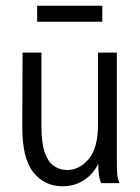

<svg xmlns="http://www.w3.org/2000/svg" viewBox="-20 -641 490 672"><path d="M199 11Q136 11 96.5 -38Q57 -87 58 -202L59 -457H125V-202Q125 -140 137 -106.5Q149 -73 169.5 -59.5Q190 -46 215 -46Q258 -46 290.5 -84.5Q323 -123 323 -205V-457H389V-71Q389 -53 390 -35.5Q391 -18 398 0H334Q327 -17 325.5 -34Q324 -51 324 -68Q306 -31 273 -10Q240 11 199 11ZM110 -565V-621H338V-565Z"/></svg>

Font: Inconsolata SemiCondensed
Style: Regular
Weight: 400
Width: 4
Monospace: yes
Designer: Raph Levien, Cyreal, Brenton Simpson
Foundry: Raph Levien, Cyreal, Google
Version: Version 3.000; ttfautohint (v1.8.2.53-6de2)